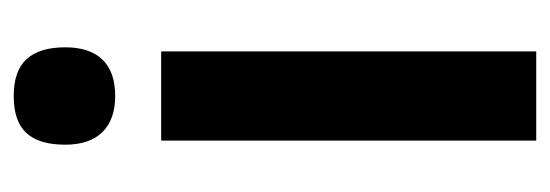

<svg xmlns="http://www.w3.org/2000/svg" viewBox="-281 -521 802 280"><g transform="rotate(-90 120.0 -381.0)"><path d="M185 -547V0H55V-547ZM120 -762Q157 -762 174 -743Q191 -724 191 -687Q191 -651 173 -632.5Q155 -614 120 -614Q86 -614 67.5 -632.5Q49 -651 49 -687Q49 -725 66 -743.5Q83 -762 120 -762Z"/></g></svg>

Font: Noto Sans Display ExtraCondensed
Style: Regular
Weight: 400
Width: 2
Version: Version 2.003